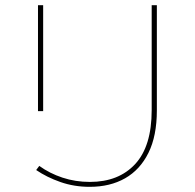

<svg xmlns="http://www.w3.org/2000/svg" viewBox="-20 -720 754 743"><path d="M327 3Q267 3 214 -15.5Q161 -34 120 -62L132 -78Q172 -49 222 -32.5Q272 -16 328 -16Q439 -16 503 -85Q567 -154 567 -294V-700H587V-293Q587 -194 554.5 -128.5Q522 -63 464 -30Q406 3 327 3ZM127 -290V-700H147V-290Z"/></svg>

Font: Montserrat Thin
Style: Regular
Weight: 100
Designer: Julieta Ulanovsky
Foundry: Julieta Ulanovsky
Version: Version 9.000